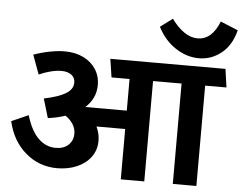

<svg xmlns="http://www.w3.org/2000/svg" viewBox="-61 -1038 1403 1113"><g transform="rotate(5 640.5 -481.0)"><path d="M1121.1 0H983.9V-584H817.9V0H681.2V-293H514.2Q533.2 -252.9 533.2 -211.9Q533.2 -156.7 502.7 -116Q472.2 -75.2 420.7 -53.7Q369.1 -32.2 308.1 -32.2Q202.1 -32.2 123.5 -99.6Q44.9 -167 19 -280.8L117.2 -324.2Q144 -234.4 188 -191.7Q231.9 -148.9 289.1 -148.9Q335.9 -148.9 363 -174.6Q390.1 -200.2 390.1 -240.2Q390.1 -270 374 -295.4Q357.9 -320.8 330.1 -339.8Q283.2 -323.7 229 -316.9L195.8 -428.2Q279.8 -445.3 321.8 -470.7Q363.8 -496.1 363.8 -535.2Q363.8 -564 342.3 -580.1Q320.8 -596.2 284.2 -596.2Q228 -596.2 153.8 -564L112.8 -675.8Q156.7 -691.9 205.3 -701.4Q253.9 -710.9 293.9 -710.9Q355 -710.9 402.1 -688Q449.2 -665 475.1 -624.5Q501 -584 501 -533.2Q501 -455.1 439.9 -399.9H681.2V-584H576.2L560.1 -690.9H1230L1245.1 -584H1121.1ZM1070.3 -738.8Q1000.5 -738.8 935.3 -781Q870.1 -823.2 830.1 -900.9L901.4 -954.1Q934.6 -907.2 973.4 -880.1Q1012.2 -853 1053.2 -853Q1136.2 -853 1179.2 -961.9L1281.2 -919.9Q1259.3 -832 1201.2 -785.4Q1143.1 -738.8 1070.3 -738.8Z"/></g></svg>

Font: Kadwa
Style: Regular
Weight: 400
Designer: Sol Matas
Foundry: Sol Matas
Version: Version 1.000;PS 001.000;hotconv 1.0.70;makeotf.lib2.5.58329